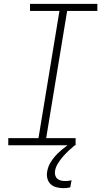

<svg xmlns="http://www.w3.org/2000/svg" viewBox="-20 -755 540 998"><path d="M23 0V-37H180L289 -698H136V-735H486V-698H329L220 -37H373V0ZM310 223Q292 223 274 218.5Q256 214 243.5 202.5Q231 191 226.5 173.5Q222 156 225 138Q229 111 244.5 86.5Q260 62 280.5 42Q301 22 324.5 5Q348 -12 373 -25L369 0Q352 14 336 29Q320 44 306 60.5Q292 77 280.5 95.5Q269 114 266 134Q264 145 267 156Q270 167 278 174Q286 181 297 183.5Q308 186 320 186Q327 186 335 185Q343 184 352 182L345 219Q336 221 327.5 222Q319 223 310 223Z"/></svg>

Font: Iosevka Curly Slab Extralight
Style: Italic
Weight: 200
Italic angle: -9°
Monospace: yes
Designer: Belleve Invis
Foundry: Belleve Invis
Version: Version 22.1.2; ttfautohint (v1.8.4)